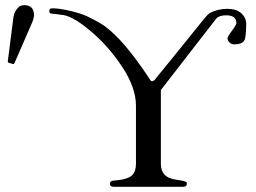

<svg xmlns="http://www.w3.org/2000/svg" viewBox="-20 -720 987 740"><path d="M891 -631Q891 -661 852 -661Q825 -661 814 -649L600 -373V-88Q600 -62 614.5 -46.5Q629 -31 664.5 -26.5Q700 -22 700 -15V-10Q700 0 684 0H420Q404 0 404 -10V-15Q404 -22 418.5 -24Q433 -26 437 -26Q474 -30 489 -44.5Q504 -59 504 -88V-313Q504 -382 450.5 -463Q397 -544 326 -603Q255 -662 215 -663Q205 -665 193 -666Q181 -667 175.5 -668Q170 -669 170 -678.5Q170 -688 182 -688Q209 -688 253 -677.5Q297 -667 320 -655Q363 -634 384 -619Q459 -564 555 -418Q560 -410 561.5 -408.5Q563 -407 566 -407Q574 -407 583 -421Q640 -490 698 -562.5Q756 -635 769.5 -651Q783 -667 789 -670Q820 -686 856 -686Q892 -686 910.5 -668.5Q929 -651 929 -627Q928 -578 923 -567Q915 -549 883 -549Q871 -549 864 -557Q857 -565 857 -572Q857 -579 874 -601.5Q891 -624 891 -631ZM74 -700Q111 -700 111 -661Q111 -649 102 -629L36 -477Q34 -473 31 -473L14 -478Q10 -479 10 -483L31 -648Q34 -671 43 -682.5Q52 -694 58 -697Q64 -700 74 -700Z"/></svg>

Font: Cardo
Style: Regular
Weight: 400
Designer: David J. Perry
Foundry: David J. Perry
Version: Version 1.0451